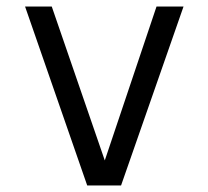

<svg xmlns="http://www.w3.org/2000/svg" viewBox="-20 -570 640 590"><path d="M248 0 57 -550H139L302 -77L461 -550H544L352 0Z"/></svg>

Font: Tiny Light
Style: Regular
Weight: 300
Monospace: yes
Designer: Philipp Nurullin, Konstantin Bulenkov
Foundry: JetBrains
Version: Version 2.251; ttfautohint (v1.8.4.7-5d5b)